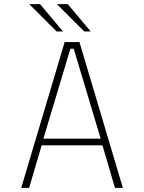

<svg xmlns="http://www.w3.org/2000/svg" viewBox="-20 -902 690 922"><path d="M570 0H532L472 -204H180L120 0H82L290.5 -700H361.5ZM318 -668 188.5 -236H463.5L334 -668ZM384.5 -751 253.5 -882H305.5L415.5 -751ZM251.5 -751 120.5 -882H172.5L282.5 -751Z"/></svg>

Font: Trispace Thin Thin
Style: Regular
Weight: 250
Version: Version 1.210